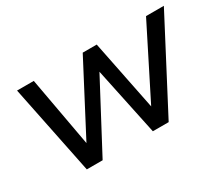

<svg xmlns="http://www.w3.org/2000/svg" viewBox="-92 -703 1053 914"><g transform="rotate(-30 434.5 -245.5)"><path d="M162 0 62 -491H154L227 -88H212L423 -491H500L581 -88H568L771 -491H869L612 0H525L438 -413H468L249 0Z"/></g></svg>

Font: Nunito Sans 10pt Medium
Style: Italic
Weight: 500
Italic angle: -9°
Designer: Vernon Adams
Foundry: Vernon Adams
Version: Version 3.101;gftools[0.9.27]